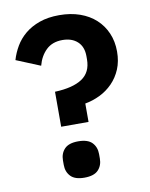

<svg xmlns="http://www.w3.org/2000/svg" viewBox="-82 -770 657 843"><g transform="rotate(-10 246.5 -349.0)"><path d="M164 -226V-382Q244 -385 285.5 -412.5Q327 -440 327 -498V-512Q327 -554 302 -577Q277 -600 235 -600Q190 -600 162.5 -573.5Q135 -547 124 -505L17 -549Q26 -580 43 -609Q60 -638 87 -660.5Q114 -683 152 -696.5Q190 -710 240 -710Q291 -710 332 -695.5Q373 -681 402 -654.5Q431 -628 447 -591Q463 -554 463 -509Q463 -465 448.5 -430.5Q434 -396 409 -370.5Q384 -345 352 -329.5Q320 -314 286 -308V-226ZM226 12Q184 12 165 -8Q146 -28 146 -59V-79Q146 -110 165 -130Q184 -150 226 -150Q269 -150 288 -130Q307 -110 307 -79V-59Q307 -28 288 -8Q269 12 226 12Z"/></g></svg>

Font: IBM Plex Sans Thai SmBld
Style: Regular
Weight: 600
Designer: Mike Abbink, Paul van der Laan, Pieter van Rosmalen, Ben Mitchell, Mark Frömberg
Foundry: Bold Monday
Version: Version 1.2